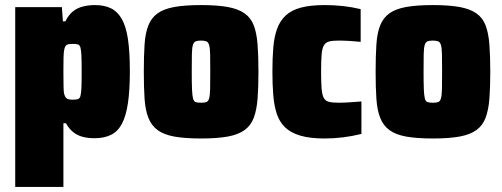

<svg xmlns="http://www.w3.org/2000/svg" viewBox="-20 -538 1980 757"><path d="M40 199V-510H224L228 -454H238Q250 -479 267.5 -493Q285 -507 307.5 -512.5Q330 -518 354 -518Q391 -518 417 -505.5Q443 -493 460 -463.5Q477 -434 484.5 -383.5Q492 -333 492 -257Q492 -183 484.5 -132Q477 -81 461 -50.5Q445 -20 418 -6.5Q391 7 352 7Q329 7 308 2Q287 -3 270 -16Q253 -29 240 -52H230V199ZM266 -145Q279 -145 286.5 -147Q294 -149 297 -159Q300 -169 301 -191.5Q302 -214 302 -255Q302 -296 301 -318.5Q300 -341 297 -351Q294 -361 286.5 -363Q279 -365 266 -365Q250 -365 243 -361Q236 -357 233 -341Q231 -332 230.5 -310.5Q230 -289 230 -255Q230 -221 230.5 -200Q231 -179 232 -172Q236 -154 243.5 -149.5Q251 -145 266 -145Z M773 8Q709 8 667.5 0.5Q626 -7 601.5 -25Q577 -43 565 -73.5Q553 -104 550 -148.5Q547 -193 547 -255Q547 -318 550 -363Q553 -408 565 -438Q577 -468 601.5 -485.5Q626 -503 667.5 -510.5Q709 -518 773 -518Q836 -518 877.5 -510.5Q919 -503 944 -485.5Q969 -468 980.5 -438Q992 -408 995.5 -363Q999 -318 999 -255Q999 -193 995.5 -148.5Q992 -104 980.5 -73.5Q969 -43 944 -25Q919 -7 877.5 0.5Q836 8 773 8ZM773 -133Q786 -133 793.5 -135.5Q801 -138 804.5 -150Q808 -162 808.5 -187Q809 -212 809 -255Q809 -299 808.5 -324Q808 -349 804.5 -360.5Q801 -372 793.5 -375Q786 -378 772 -378Q759 -378 751.5 -375Q744 -372 740.5 -360.5Q737 -349 736.5 -324Q736 -299 736 -255Q736 -212 737 -187Q738 -162 741 -150Q744 -138 751.5 -135.5Q759 -133 773 -133Z M1260 8Q1203 8 1165 -3Q1127 -14 1104.5 -35.5Q1082 -57 1071.5 -88.5Q1061 -120 1057.5 -162Q1054 -204 1054 -255Q1054 -308 1057.5 -350.5Q1061 -393 1072.5 -424.5Q1084 -456 1106.5 -477Q1129 -498 1166.5 -508Q1204 -518 1260 -518Q1298 -518 1333.5 -514Q1369 -510 1402 -502V-373Q1383 -375 1359.5 -376.5Q1336 -378 1315 -378Q1292 -378 1278 -374.5Q1264 -371 1257 -359Q1250 -347 1248 -322.5Q1246 -298 1246 -255Q1246 -213 1248 -188.5Q1250 -164 1256.5 -152Q1263 -140 1277 -136.5Q1291 -133 1315 -133Q1333 -133 1357 -134.5Q1381 -136 1405 -138V-10Q1369 -1 1332.5 3.5Q1296 8 1260 8Z M1687 8Q1623 8 1581.5 0.5Q1540 -7 1515.5 -25Q1491 -43 1479 -73.5Q1467 -104 1464 -148.5Q1461 -193 1461 -255Q1461 -318 1464 -363Q1467 -408 1479 -438Q1491 -468 1515.5 -485.5Q1540 -503 1581.5 -510.5Q1623 -518 1687 -518Q1750 -518 1791.5 -510.5Q1833 -503 1858 -485.5Q1883 -468 1894.5 -438Q1906 -408 1909.5 -363Q1913 -318 1913 -255Q1913 -193 1909.5 -148.5Q1906 -104 1894.5 -73.5Q1883 -43 1858 -25Q1833 -7 1791.5 0.5Q1750 8 1687 8ZM1687 -133Q1700 -133 1707.5 -135.5Q1715 -138 1718.5 -150Q1722 -162 1722.5 -187Q1723 -212 1723 -255Q1723 -299 1722.5 -324Q1722 -349 1718.5 -360.5Q1715 -372 1707.5 -375Q1700 -378 1686 -378Q1673 -378 1665.5 -375Q1658 -372 1654.5 -360.5Q1651 -349 1650.5 -324Q1650 -299 1650 -255Q1650 -212 1651 -187Q1652 -162 1655 -150Q1658 -138 1665.5 -135.5Q1673 -133 1687 -133Z"/></svg>

Font: Saira SemiCondensed Black
Style: Regular
Weight: 900
Width: 4
Designer: Hector Gatti with collaboration of the Omnibus-Type team
Foundry: Omnibus-Type
Version: Version 1.101